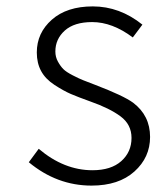

<svg xmlns="http://www.w3.org/2000/svg" viewBox="-20 -567 492 600"><path d="M266 13Q158 13 70 -60L101 -102Q180 -35 269 -35Q327 -35 359 -63.5Q391 -92 391 -136Q391 -178 356.5 -203.5Q322 -229 262 -250Q223 -264 201 -273.5Q179 -283 150.5 -301.5Q122 -320 108.5 -345Q95 -370 95 -403Q95 -464 142 -505.5Q189 -547 270 -547Q354 -547 425 -490L395 -450Q331 -498 268 -498Q212 -498 182.5 -471.5Q153 -445 153 -406Q153 -389 161 -374.5Q169 -360 178 -351Q187 -342 207.5 -331.5Q228 -321 239.5 -316.5Q251 -312 277 -302Q366 -268 396 -246Q449 -206 449 -139Q449 -75 400 -31Q351 13 266 13Z"/></svg>

Font: NotoSansHansLight
Style: Regular
Weight: 300
Designer: Ryoko NISHIZUKA  (kana & ideographs); Paul D. Hunt (Latin, Greek & Cyrillic); Wenlong ZHANG  (bopomofo); Sandoll Communi
Foundry: Adobe Systems Incorporated
Version: Version 1.00;December 8, 2021;FontCreator 13.0.0.2675 64-bit